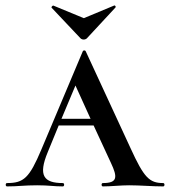

<svg xmlns="http://www.w3.org/2000/svg" viewBox="-28 -667 608 687"><path d="M260 -530C266 -524 277 -524 283 -530L385 -640C388 -644 383 -649 380 -647L272 -602L163 -647C161 -648 154 -642 157 -639ZM556 -12C506 -12 487 -32 439 -137L279 -483C277 -488 270 -488 268 -483L120 -132C77 -30 57 -12 -3 -12C-9 -12 -9 0 -3 0C37 0 58 -4 105 -4C147 -4 164 0 197 0C203 0 203 -12 197 -12C128 -12 108 -39 143 -123L182 -218H307L369 -84C393 -33 393 -12 340 -12C334 -12 334 0 340 0C370 0 403 -4 434 -4C473 -4 518 0 556 0C562 0 562 -12 556 -12ZM192 -242 242 -361 296 -242Z"/></svg>

Font: Cormorant SC Semi
Style: Regular
Weight: 600
Designer: Christian Thalmann (Catharsis Fonts)
Version: Version 1.000;PS 001.000;hotconv 1.0.70;makeotf.lib2.5.58329